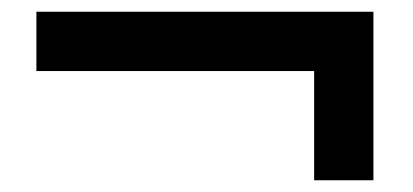

<svg xmlns="http://www.w3.org/2000/svg" viewBox="-20 -463 704 327"><path d="M42 -443H616V-156H515V-342H42Z"/></svg>

Font: Brawler
Style: Bold
Weight: 700
Designer: Oleg Frolov, Haley Fiege
Foundry: Oleg Frolov, Haley Fiege
Version: Version 1.101; ttfautohint (v1.8.3)